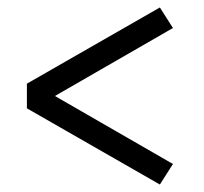

<svg xmlns="http://www.w3.org/2000/svg" viewBox="-20 -509 546 514"><path d="M408 -15 52 -219V-285L408 -489L443 -434L127 -252L443 -70Z"/></svg>

Font: Mach Light
Style: Regular
Weight: 300
Version: Version 1.002